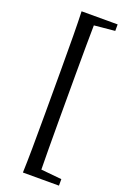

<svg xmlns="http://www.w3.org/2000/svg" viewBox="-180 -848 718 1081"><g transform="rotate(20 179.0 -307.0)"><path d="M326 176V137L202 125C201 58 200 -42 200 -175V-440C200 -574 201 -674 202 -739L326 -751V-790H110C113 -713 114 -596 114 -440V-175C114 -17 113 100 110 176Z"/></g></svg>

Font: AllPunType SemiBold
Style: Regular
Weight: 600
Version: 1.0